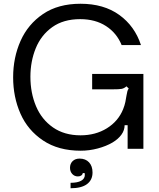

<svg xmlns="http://www.w3.org/2000/svg" viewBox="-20 -793 847 1023"><path d="M50 -381Q50 -486 89.5 -575Q129 -664 209.5 -718.5Q290 -773 409 -773Q533 -773 615.5 -713.5Q698 -654 731 -553H628Q602 -617 545 -654Q488 -691 407 -691Q318 -691 258.5 -648.5Q199 -606 170.5 -536Q142 -466 142 -384Q142 -298 172 -227Q202 -156 262.5 -114Q323 -72 409 -72Q489 -72 549.5 -109.5Q610 -147 636 -211Q644 -231 648 -250Q652 -269 654 -284Q656 -296 658.5 -306Q661 -316 666 -321L654 -333Q641 -322 628 -319.5Q615 -317 578 -317H471V-399H744V0H660V-126H644Q644 -99 627 -75.5Q610 -52 580 -34Q546 -14 501 -2Q456 10 410 10Q291 10 209.5 -44.5Q128 -99 89 -187.5Q50 -276 50 -381ZM356 181Q393 181 412.5 170Q432 159 432 139Q432 133 431 129H421Q420 137 413 142Q406 147 395 147Q377 147 365 134Q353 121 353 101Q353 79 367 65.5Q381 52 404 52Q436 52 454.5 72Q473 92 473 126Q473 166 443.5 188Q414 210 356 210Z"/></svg>

Font: Open Sauce Sans
Style: Regular
Weight: 400
Designer: Alfredo Marco Pradil
Foundry: Creative Sauce Fz LLC
Version: Version 1.477